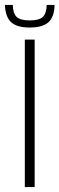

<svg xmlns="http://www.w3.org/2000/svg" viewBox="-41 -761 242 781"><path d="M60 0V-600H100V0ZM-21 -741H11Q12 -706 27 -692Q42 -678 80 -678Q118 -678 133 -692Q148 -706 149 -741H181Q180 -692 156 -670.5Q132 -649 80 -649Q28 -649 4.5 -670.5Q-19 -692 -21 -741Z"/></svg>

Font: Big Shoulders Text Thin
Style: Regular
Weight: 100
Designer: Patric King
Foundry: XO Type Co
Version: Version 1.000; ttfautohint (v1.8.2)